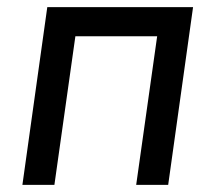

<svg xmlns="http://www.w3.org/2000/svg" viewBox="-20 -520 600 540"><path d="M422 -418H192L133 0H43L113 -500H523L453 0H363Z"/></svg>

Font: Retni Sans Medium
Style: Italic
Weight: 500
Italic angle: -8°
Designer: Vitaly Kuzmin
Foundry: ParaType Ltd.
Version: Version 1.00;June 10, 2019;FontCreator 11.5.0.2425 64-bit; t